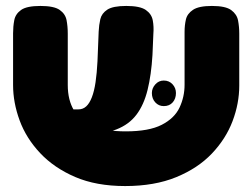

<svg xmlns="http://www.w3.org/2000/svg" viewBox="-20 -606 849 646"><path d="M401 20Q304 20 233 -10.5Q162 -41 115 -91Q68 -141 46 -201Q24 -261 24 -320V-494Q24 -517 28 -538Q32 -559 51 -572.5Q70 -586 116 -586Q162 -586 181 -572.5Q200 -559 204 -538Q208 -517 208 -493V-320Q208 -269 229 -234.5Q250 -200 293 -182Q336 -164 403 -164Q481 -164 524 -186Q567 -208 584 -244Q601 -280 601 -321V-499Q601 -521 605.5 -540.5Q610 -560 629.5 -573Q649 -586 693 -586Q739 -586 758 -572Q777 -558 781 -537Q785 -516 785 -493V-318Q785 -258 762.5 -198.5Q740 -139 693 -89.5Q646 -40 573 -10Q500 20 401 20ZM198 -154 196 -238H244Q259 -238 270 -248Q281 -258 289 -278.5Q297 -299 301.5 -329.5Q306 -360 308 -400L312 -500Q313 -522 317.5 -541.5Q322 -561 341 -573.5Q360 -586 405 -586Q451 -586 470.5 -572.5Q490 -559 494 -537.5Q498 -516 496 -492L493 -421Q489 -354 476.5 -303.5Q464 -253 439 -220Q414 -187 371.5 -170.5Q329 -154 266 -154ZM531 -249Q514 -249 502.5 -261.5Q491 -274 491 -293Q491 -309 502.5 -322Q514 -335 531 -335Q549 -335 560.5 -322.5Q572 -310 572 -293Q572 -274 561 -261.5Q550 -249 531 -249Z"/></svg>

Font: Fredoka SemiExpanded
Style: Bold
Weight: 700
Width: 6
Designer: Ben Nathan
Foundry: Milena B. Brandão, Ben Nathan
Version: Version 2.001